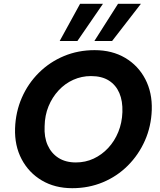

<svg xmlns="http://www.w3.org/2000/svg" viewBox="-20 -975 840 1007"><path d="M359 12Q268 12 199.5 -28.5Q131 -69 93.5 -140Q56 -211 59 -302Q62 -388 94.5 -462.5Q127 -537 184 -593.5Q241 -650 315.5 -681Q390 -712 476 -712Q568 -712 636.5 -671.5Q705 -631 742 -560Q779 -489 776 -398Q773 -312 740 -237.5Q707 -163 650.5 -106.5Q594 -50 519.5 -19Q445 12 359 12ZM378 -123Q428 -123 471 -143Q514 -163 547.5 -199Q581 -235 600.5 -283Q620 -331 622 -387Q624 -445 606 -487Q588 -529 551 -552.5Q514 -576 457 -576Q408 -576 364.5 -556.5Q321 -537 287.5 -501Q254 -465 234.5 -417.5Q215 -370 214 -313Q211 -256 230 -213.5Q249 -171 286.5 -147Q324 -123 378 -123ZM475 -760 599 -955H719L568 -760ZM293 -760 400 -955H520L386 -760Z"/></svg>

Font: DM Sans 17pt Black
Style: Italic
Weight: 900
Italic angle: -10°
Version: Version 4.004;gftools[0.9.30]